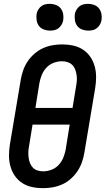

<svg xmlns="http://www.w3.org/2000/svg" viewBox="-20 -975 552 1003"><path d="M205 8Q175 8 147 2Q119 -4 96 -19Q73 -34 57.5 -56.5Q42 -79 34.5 -106Q27 -133 27 -162.5Q27 -192 32 -222L88 -556Q92 -581 100.5 -606Q109 -631 123.5 -653Q138 -675 159 -693.5Q180 -712 204 -723Q228 -734 253.5 -738.5Q279 -743 304 -743Q334 -743 362 -737Q390 -731 413 -716Q436 -701 451.5 -678.5Q467 -656 474.5 -629Q482 -602 482 -572.5Q482 -543 477 -513L421 -179Q417 -154 408.5 -129Q400 -104 385.5 -82Q371 -60 350.5 -41.5Q330 -23 305.5 -12Q281 -1 255.5 3.5Q230 8 205 8ZM359 -411 378 -528Q381 -543 381.5 -558Q382 -573 379.5 -587Q377 -601 372 -614Q367 -627 357 -636.5Q347 -646 333 -650.5Q319 -655 304 -655Q282 -655 260.5 -647Q239 -639 223 -622Q207 -605 198.5 -584Q190 -563 186 -542L165 -411ZM205 -80Q227 -80 248.5 -88Q270 -96 286 -113Q302 -130 310.5 -151Q319 -172 323 -193L344 -324H150L131 -207Q128 -192 128 -177Q128 -162 130 -148Q132 -134 137.5 -121Q143 -108 152.5 -98.5Q162 -89 176 -84.5Q190 -80 205 -80ZM441 -815Q424 -815 408.5 -821Q393 -827 383.5 -839.5Q374 -852 371.5 -868.5Q369 -885 371 -902Q373 -913 379.5 -924Q386 -935 395.5 -942.5Q405 -950 417 -952.5Q429 -955 440 -955Q457 -955 472.5 -949Q488 -943 497.5 -930.5Q507 -918 510 -901.5Q513 -885 510 -868Q508 -857 501.5 -846Q495 -835 485.5 -827.5Q476 -820 464 -817.5Q452 -815 441 -815ZM241 -815Q224 -815 208.5 -821Q193 -827 183.5 -839.5Q174 -852 171.5 -868.5Q169 -885 171 -902Q173 -913 179.5 -924Q186 -935 195.5 -942.5Q205 -950 217 -952.5Q229 -955 240 -955Q257 -955 272.5 -949Q288 -943 297.5 -930.5Q307 -918 310 -901.5Q313 -885 310 -868Q308 -857 301.5 -846Q295 -835 285.5 -827.5Q276 -820 264 -817.5Q252 -815 241 -815Z"/></svg>

Font: Iosevka Semibold Oblique
Style: Regular
Weight: 600
Italic angle: -9°
Monospace: yes
Designer: Belleve Invis
Foundry: Belleve Invis
Version: Version 32.5.0; ttfautohint (v1.8.4)